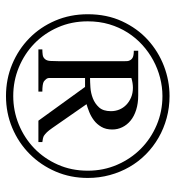

<svg xmlns="http://www.w3.org/2000/svg" viewBox="6 -562 567 619"><g transform="rotate(90 289.5 -252.5)"><path d="M553.7 -252Q553.7 -196.3 533 -148.2Q512.2 -100.1 476.3 -64.5Q440.4 -28.8 392.3 -8.5Q344.2 11.7 289.6 11.7Q234.9 11.7 187 -8.3Q139.2 -28.3 103.3 -63.5Q67.4 -98.6 46.6 -147Q25.9 -195.3 25.9 -252Q25.9 -313.5 48.6 -362.5Q71.3 -411.6 108.6 -445.6Q146 -479.5 193.1 -497.6Q240.2 -515.6 289.6 -515.6Q326.7 -515.6 360.6 -506.3Q394.5 -497.1 423.8 -480.2Q453.1 -463.4 477.3 -439.5Q501.5 -415.5 518.3 -386.2Q535.2 -356.9 544.4 -323Q553.7 -289.1 553.7 -252ZM530.3 -252Q530.3 -302.7 511.2 -346.7Q492.2 -390.6 459.5 -423.1Q426.8 -455.6 383.1 -474.1Q339.4 -492.7 289.6 -492.7Q260.3 -492.7 230.7 -485.1Q201.2 -477.5 174.6 -463.1Q147.9 -448.7 125 -428Q102.1 -407.2 85 -380.4Q67.9 -353.5 58.3 -321.3Q48.8 -289.1 48.8 -252Q48.8 -199.7 68.1 -155.8Q87.4 -111.8 120.4 -79.8Q153.3 -47.9 197 -29.8Q240.7 -11.7 289.6 -11.7Q337.4 -11.7 381.1 -29.5Q424.8 -47.4 458 -79.3Q491.2 -111.3 510.7 -155.3Q530.3 -199.2 530.3 -252ZM369.1 -92.8 260.3 -243.2H231.4V-128.4Q231.4 -122.1 235.1 -117.7Q238.8 -113.3 242.7 -110.4Q246.6 -107.9 254.9 -106.7Q263.2 -105.5 275.4 -105.5V-92.8H139.2V-105.5Q147.9 -105.5 157 -106.7Q166 -107.9 171.4 -115.2Q175.8 -120.6 176.5 -131.3Q177.2 -142.1 177.2 -156.2V-350.1Q177.2 -364.3 177.2 -372.6Q177.2 -380.9 176.3 -383.3Q175.3 -386.7 173.1 -390.1Q170.9 -393.6 167 -396Q160.2 -400.4 143.6 -400.4V-414.6H287.1Q313.5 -414.6 334.2 -408Q355 -401.4 368.9 -389.9Q382.8 -378.4 390.1 -363.3Q397.5 -348.1 397.5 -331.1Q397.5 -310.1 388.9 -295.7Q380.4 -281.2 367.7 -271.7Q355 -262.2 340.8 -256.6Q326.7 -251 315.9 -248L392.6 -137.7Q400.4 -126.5 406.2 -120.4Q412.1 -114.3 418 -110.4Q424.8 -106.9 438 -105.5V-92.8ZM338.4 -326.7Q338.4 -340.8 333.3 -353.5Q328.1 -366.2 318.1 -376Q308.1 -385.7 294.2 -391.6Q280.3 -397.5 262.7 -397.5Q248 -397.5 231.4 -392.6V-259.3Q243.7 -259.3 261.7 -260.5Q279.8 -261.7 296.9 -268.3Q314 -274.9 326.2 -288.3Q338.4 -301.8 338.4 -326.7Z"/></g></svg>

Font: Surma
Style: Regular
Weight: 400
Designer: Sue Lloyd-Williams
Foundry: Sylheti Translation And Research
Version: Version 3.000